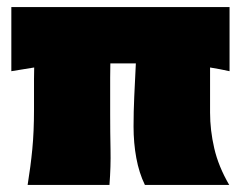

<svg xmlns="http://www.w3.org/2000/svg" viewBox="-20 -522 688 542"><path d="M58 0Q66.5 -52 71.2 -101Q76 -150 76 -213V-263Q76 -282 76 -299Q76 -316 76.5 -331.5L12 -321V-502H628V-321Q601 -327 573 -331.5V-204Q573 -154.5 584.8 -103.5Q596.5 -52.5 627 0H389Q372.5 -34 364.8 -76Q357 -118 357 -165Q357 -206.5 359 -249.8Q361 -293 363.5 -343H291.5Q291 -323 291 -303Q291 -283 291 -263V-200Q291 -147 292 -99.5Q293 -52 289 0Z"/></svg>

Font: Commissioner Flair Black
Style: Regular
Weight: 900
Designer: Kostas Bartsokas
Foundry: Kostas Bartsokas
Version: Version 1.000; ttfautohint (v1.8.3)